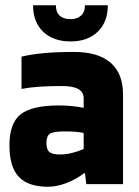

<svg xmlns="http://www.w3.org/2000/svg" viewBox="-20 -702 530 732"><path d="M16 0ZM163 10Q87 10 51.5 -28Q16 -66 16 -148Q16 -232 58.5 -266Q101 -300 205 -300Q229 -300 254.5 -297.5Q280 -295 299 -291V-327Q299 -351 278.5 -362.5Q258 -374 216 -374Q168 -374 130.5 -371.5Q93 -369 62 -363V-486Q99 -495 148 -499.5Q197 -504 262 -504Q354 -504 401.5 -463Q449 -422 449 -342V0H309L304 -42H301Q270 -18 233 -4Q196 10 163 10ZM225 -201Q185 -201 171 -192.5Q157 -184 157 -157Q157 -132 168.5 -122.5Q180 -113 209 -113Q231 -113 255 -119Q279 -125 299 -134V-195Q287 -198 269 -199.5Q251 -201 225 -201ZM304 -682H391Q391 -618 352.5 -581Q314 -544 249 -544Q183 -544 144.5 -581Q106 -618 106 -682H193Q193 -656 207.5 -642.5Q222 -629 249 -629Q275 -629 289.5 -643Q304 -657 304 -682Z"/></svg>

Font: Blinker
Style: Bold
Weight: 700
Designer: Juergen Huber
Foundry: supertype
Version: Version 1.015;PS 1.15;hotconv 1.0.88;makeotf.lib2.5.647800; 